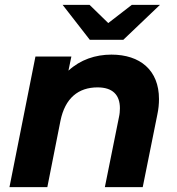

<svg xmlns="http://www.w3.org/2000/svg" viewBox="-20 -771 731 791"><path d="M488 -607 639 -751H523L426 -676L349 -751H238L350 -607ZM439 -546C373 -546 311 -525 262 -480L274 -538H126L19 0H175L229 -273C248 -367 303 -411 382 -411C444 -411 474 -380 474 -325C474 -314 473 -301 470 -288L412 0H568L628 -298C633 -321 635 -343 635 -363C635 -482 557 -546 439 -546Z"/></svg>

Font: AWKNG-Font
Style: Bold Italic
Weight: 700
Italic angle: -11.3°
Designer: Awakening Church
Foundry: Awakening Church
Version: Version 1.700;PS 001.700;hotconv 1.0.88;makeotf.lib2.5.64775